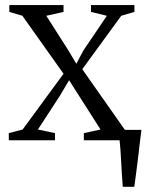

<svg xmlns="http://www.w3.org/2000/svg" viewBox="-20 -542 568 742"><path d="M454.5 180Q452.5 156.5 451 131.5Q449.5 106.5 448.2 82.2Q447 58 445.5 36.5Q444 15 442 -1L404.5 -40H526.5Q524 -19 521.2 3Q518.5 25 516 47.5Q513.5 70 510.5 92.5Q507.5 115 504.8 137Q502 159 499 180ZM67.5 -41.5 225.5 -257 66.5 -481 16 -496V-522.5H225.5V-496L159 -481L242.5 -350L275 -295.5L302 -346.5L393 -481L331.5 -496V-522.5H499.5V-496L448.5 -481L298 -274.5L462 -41L517.5 -27.5V0H304V-27.5L368.5 -41.5L287.5 -168.5L247 -232L211.5 -172L126.5 -41.5L192.5 -27.5V0H14V-27.5Z"/></svg>

Font: Merriweather 96pt Light
Style: Regular
Weight: 300
Version: Version 2.100